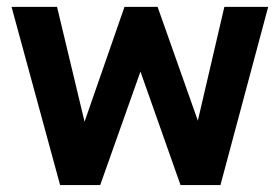

<svg xmlns="http://www.w3.org/2000/svg" viewBox="-20 -532 804 552"><path d="M613.8 0H499L383.8 -326.2L268.1 0H152.8L13.2 -512.2H144L223.1 -182.1L337.9 -512.2H433.1L548.8 -185.1L625 -512.2H751Z"/></svg>

Font: Clear Sans
Style: Bold
Weight: 700
Foundry: Intel Corporation
Version: Version 1.00